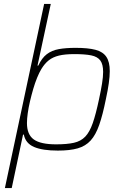

<svg xmlns="http://www.w3.org/2000/svg" viewBox="-20 -763 636 983"><path d="M5 200 206 -743H240L172 -427H176Q194 -466 219.5 -485.5Q245 -505 281 -511.5Q317 -518 367 -518Q431 -518 469 -508Q507 -498 524.5 -472Q542 -446 542 -399Q542 -372 537 -336.5Q532 -301 522 -255Q506 -175 488 -123.5Q470 -72 444 -43.5Q418 -15 378 -3.5Q338 8 276 8Q198 8 154.5 -10.5Q111 -29 102 -74H98L40 200ZM267 -24Q323 -24 358.5 -32Q394 -40 416.5 -63.5Q439 -87 455 -133Q471 -179 487 -255Q497 -301 502.5 -335.5Q508 -370 508 -395Q508 -434 493.5 -453.5Q479 -473 447 -479.5Q415 -486 361 -486Q313 -486 282 -478.5Q251 -471 230 -454.5Q209 -438 192 -410Q181 -392 170 -365Q159 -338 150 -307Q141 -276 133.5 -244Q126 -212 122 -183Q118 -154 118 -133Q118 -74 153 -49Q188 -24 267 -24Z"/></svg>

Font: Saira Thin
Style: Italic
Weight: 100
Italic angle: -12°
Designer: Hector Gatti with collaboration of the Omnibus-Type team
Foundry: Omnibus-Type
Version: Version 1.101